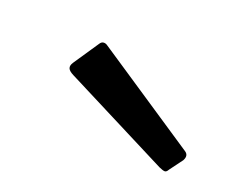

<svg xmlns="http://www.w3.org/2000/svg" viewBox="-42 -851 419 350"><g transform="rotate(30 167.5 -676.0)"><path d="M95 -744Q97 -749 101 -750Q105 -751 109 -749L328 -653Q333 -651 334.5 -647Q336 -643 334 -637L320 -609Q318 -603 314.5 -602.5Q311 -602 303 -604L83 -671Q73 -674 70.5 -678.5Q68 -683 71 -690Z"/></g></svg>

Font: Libre Franklin Thin Medium
Style: Italic
Weight: 500
Italic angle: -8°
Version: Version 3.000